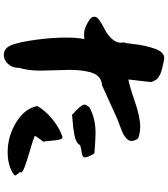

<svg xmlns="http://www.w3.org/2000/svg" viewBox="45 -942 909 1040"><g transform="rotate(90 500.0 -421.5)"><path d="M70 -479Q70 -492 92 -507Q114 -522 140.5 -535Q167 -548 189 -571.5Q211 -595 211 -622Q211 -628 209 -638Q213 -641 219 -696.5Q225 -752 243 -804Q261 -856 294 -856Q300 -856 304 -855Q309 -854 327 -850Q345 -846 349 -845Q353 -844 366.5 -840Q380 -836 384 -833Q388 -830 397 -825Q406 -820 409.5 -814.5Q413 -809 417.5 -801Q422 -793 424 -783L410 -662Q439 -666 526.5 -696Q614 -726 664 -726Q699 -726 729 -715Q743 -695 743 -679Q743 -664 729.5 -651.5Q716 -639 701 -632Q686 -625 659.5 -615.5Q633 -606 622 -601L441 -519Q393 -516 375.5 -469.5Q358 -423 358 -342Q358 -318 360 -267Q362 -216 362 -191Q362 -112 347 -74V-66Q347 -33 325.5 -10Q304 13 277 13Q240 13 223 -30Q207 -72 195 -160Q183 -248 183 -325Q183 -371 187 -398L191 -423L166 -422H161Q139 -422 105 -440Q71 -458 71 -472Q70 -474 70 -479ZM546 -423Q546 -434 561 -451Q621 -484 700 -484Q732 -484 808 -478Q812 -479 822 -458Q832 -437 832 -426Q832 -423 831 -422Q831 -412 799.5 -408Q768 -404 763 -397Q759 -388 746 -381Q733 -374 710 -369.5Q687 -365 673 -363.5Q659 -362 631 -359.5Q603 -357 601 -357L577 -380Q546 -411 546 -423ZM554 -169Q577 -210 623 -248.5Q669 -287 718 -304Q719 -304 720 -304.5Q721 -305 722 -305Q733 -305 737 -283Q741 -261 742.5 -234.5Q744 -208 748 -203Q746 -199 731 -179.5Q716 -160 716 -156Q716 -151 815 -122.5Q914 -94 914 -81Q914 -79 911 -76Q930 -53 930 -50Q930 -39 888 -22Q852 -8 804 -8Q717 -8 641.5 -54.5Q566 -101 554 -169Z"/></g></svg>

Font: NaniFont Regular
Style: Regular
Weight: 400
Designer: Nanigashitei
Version: Version 1.036